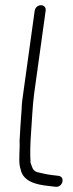

<svg xmlns="http://www.w3.org/2000/svg" viewBox="-20 -704 278 736"><path d="M113 -663 69 -346C66 -326 63 -304 63 -286C60 -246 57 -203 55 -163C57 -133 51 -94 56 -67C57 -61 58 -61 59 -55C68 -10 115 4 168 9L193 12C221 15 231 -27 204 -30L179 -33C160 -35 141 -40 123 -44C104 -50 103 -65 97 -81C95 -118 96 -154 99 -194C103 -245 104 -293 111 -346L155 -663C157 -675 149 -684 137 -684C125 -684 115 -675 113 -663Z"/></svg>

Font: PolanStronk
Style: Ita
Weight: 500
Version: Version 1.0